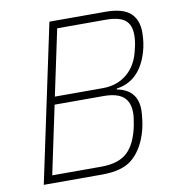

<svg xmlns="http://www.w3.org/2000/svg" viewBox="-78 -758 751 827"><g transform="rotate(-10 297.0 -344.0)"><path d="M193 -688H438Q513 -688 546 -658.5Q579 -629 579 -574Q579 -529 567 -488Q531 -368 429 -354L428 -350Q517 -333 517 -245Q517 -226 512.5 -194.5Q508 -163 499 -137Q477 -72 433.5 -36Q390 0 302 0H47ZM535 -509Q543 -538 543 -569Q543 -613 517.5 -633.5Q492 -654 432 -654H221L160 -366H370Q433 -366 477 -403Q521 -440 535 -509ZM473 -183Q480 -220 480 -239Q480 -287 452.5 -309.5Q425 -332 367 -332H153L90 -34H304Q380 -34 418.5 -69.5Q457 -105 473 -183Z"/></g></svg>

Font: Saira Semi Condensed Thin
Style: Italic
Weight: 100
Width: 4
Italic angle: -12°
Designer: Hector Gatti with collaboration of the Omnibus-Type team
Foundry: Omnibus-Type
Version: Version 1.001; ttfautohint (v1.8)